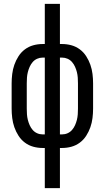

<svg xmlns="http://www.w3.org/2000/svg" viewBox="-20 -755 540 990"><path d="M211 215V8H200Q175 8 151.5 1.5Q128 -5 108.5 -19.5Q89 -34 75.5 -55Q62 -76 54 -99Q46 -122 43 -146.5Q40 -171 40 -195V-325Q40 -349 43 -373.5Q46 -398 54 -421Q62 -444 75.5 -465Q89 -486 108.5 -500.5Q128 -515 151.5 -521.5Q175 -528 200 -528H211V-735H289V-528H300Q325 -528 348.5 -521.5Q372 -515 391.5 -500.5Q411 -486 424.5 -465Q438 -444 446 -421Q454 -398 457 -373.5Q460 -349 460 -325V-195Q460 -171 457 -146.5Q454 -122 446 -99Q438 -76 424.5 -55Q411 -34 391.5 -19.5Q372 -5 348.5 1.5Q325 8 300 8H289V215ZM200 -62H211V-458H200Q185 -458 171.5 -452Q158 -446 148.5 -435Q139 -424 133 -410.5Q127 -397 123.5 -383Q120 -369 119 -354.5Q118 -340 118 -325V-195Q118 -180 119 -165.5Q120 -151 123.5 -137Q127 -123 133 -109.5Q139 -96 148.5 -85Q158 -74 171.5 -68Q185 -62 200 -62ZM300 -62Q315 -62 328.5 -68Q342 -74 351.5 -85Q361 -96 367 -109.5Q373 -123 376.5 -137Q380 -151 381 -165.5Q382 -180 382 -195V-325Q382 -340 381 -354.5Q380 -369 376.5 -383Q373 -397 367 -410.5Q361 -424 351.5 -435Q342 -446 328.5 -452Q315 -458 300 -458H289V-62Z"/></svg>

Font: Zed Mono
Style: Regular
Weight: 400
Monospace: yes
Designer: Belleve Invis
Foundry: Belleve Invis
Version: Version 1.0.0; ttfautohint (v1.8.4)